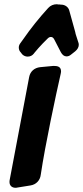

<svg xmlns="http://www.w3.org/2000/svg" viewBox="-20 -888 393 909"><path d="M143 -638C155 -653 168 -667 183 -683L206 -706C211 -711 216 -713 221 -713C228 -713 233 -709 237 -701L268 -641C275 -628 284 -621 295 -621C303 -621 310 -624 317 -630L336 -645C347 -654 353 -665 353 -676C353 -681 352 -685 350 -690L341 -718C339 -724 337 -730 336 -737L308 -838C304 -854 289 -865 272 -866C267 -866 264 -866 262 -867H254L250 -868C233 -868 219 -862 208 -850C165 -803 125 -753 89 -701L76 -683C71 -676 69 -670 69 -663C69 -654 72 -646 79 -639L85 -631C92 -624 101 -620 111 -620C123 -620 133 -625 140 -634ZM170 -570C143 -567 123 -550 118 -523L26 -37C25 -33 25 -29 25 -26C25 -10 36 1 53 1C56 1 59 1 62 0L124 -10C151 -14 170 -34 173 -61C194 -203 245 -440 267 -537C268 -542 269 -546 269 -550C269 -573 252 -576 233 -576Z"/></svg>

Font: Bangerz
Style: Bold
Weight: 700
Designer: vernon adams
Foundry: Vernon Adams
Version: Version 2.10;December 28, 2023;FontCreator 13.0.0.2683 64-bi